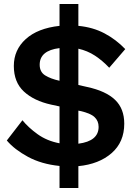

<svg xmlns="http://www.w3.org/2000/svg" viewBox="-20 -831 681 958"><path d="M277 107V-3Q187 -12 119.5 -48.5Q52 -85 14 -130L92 -231Q121 -195 167.5 -161.5Q214 -128 277 -116V-300L235 -309Q149 -328 99 -374.5Q49 -421 49 -502Q49 -582 108.5 -636Q168 -690 277 -702V-811H371V-702Q444 -695 501.5 -664.5Q559 -634 605 -586L525 -493Q491 -529 453.5 -553.5Q416 -578 371 -588V-407L415 -397Q508 -377 554 -333Q600 -289 600 -214Q600 -122 537 -67Q474 -12 371 -2V107ZM178 -508Q178 -472 205 -455Q232 -438 277 -428V-591Q178 -579 178 -508ZM381 -277 371 -279V-114Q472 -127 472 -198Q472 -228 451.5 -247Q431 -266 381 -277Z"/></svg>

Font: Prodigy Sans SemiBold
Style: Regular
Weight: 600
Designer: Wei Huang
Foundry: Wei Huang
Version: Version 1.003; ttfautohint (v1.8.3)